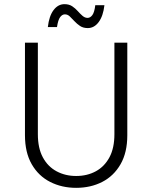

<svg xmlns="http://www.w3.org/2000/svg" viewBox="-20 -895 732 923"><path d="M100 -245V-690H162V-250Q162 -183 186 -138.5Q210 -94 252 -71.5Q294 -49 346 -49Q399 -49 440.5 -71.5Q482 -94 506 -138.5Q530 -183 530 -250V-690H592V-245Q592 -162 559.5 -105.5Q527 -49 471.5 -20.5Q416 8 346 8Q277 8 221 -20.5Q165 -49 132.5 -105.5Q100 -162 100 -245ZM210 -765Q216 -818 237.5 -846.5Q259 -875 290 -875Q312 -875 327 -865Q342 -855 353.5 -842Q365 -829 376.5 -819Q388 -809 401 -809Q414 -809 424 -822.5Q434 -836 438 -870H482Q476 -818 454.5 -789Q433 -760 402 -760Q380 -760 365 -770Q350 -780 338 -793Q326 -806 315.5 -816Q305 -826 292 -826Q279 -826 269 -812.5Q259 -799 254 -765Z"/></svg>

Font: Radio Canada Light
Style: Regular
Weight: 300
Designer: Charles Daoud, Etienne Aubert Bonn, Alexandre Saumier Demers, Jacques Le Bailly
Foundry: Radio-Canada
Version: Version 2.104;gftools[0.9.28.dev5+ged2979d]